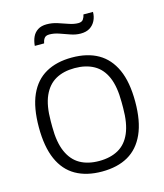

<svg xmlns="http://www.w3.org/2000/svg" viewBox="-110 -800 763 895"><g transform="rotate(-15 272.0 -353.0)"><path d="M272 12Q198 12 146 -17.5Q94 -47 67 -108Q40 -169 40 -263Q40 -358 67 -418.5Q94 -479 146 -508.5Q198 -538 272 -538Q347 -538 398.5 -508.5Q450 -479 477.5 -418.5Q505 -358 505 -263Q505 -169 477.5 -108Q450 -47 398.5 -17.5Q347 12 272 12ZM272 -39Q326 -39 364.5 -60.5Q403 -82 423 -128.5Q443 -175 443 -249V-277Q443 -352 423 -398Q403 -444 364.5 -465.5Q326 -487 272 -487Q218 -487 180 -465.5Q142 -444 121.5 -398Q101 -352 101 -277V-249Q101 -175 121.5 -128.5Q142 -82 180 -60.5Q218 -39 272 -39ZM120 -635Q122 -659 130.5 -677.5Q139 -696 156 -707Q173 -718 199 -718Q225 -718 250 -710Q275 -702 299 -693.5Q323 -685 344 -685Q361 -685 368 -695.5Q375 -706 377 -718H423Q423 -695 413.5 -676Q404 -657 386.5 -646Q369 -635 342 -635Q318 -635 293 -644Q268 -653 244.5 -661Q221 -669 199 -669Q181 -669 174 -658.5Q167 -648 165 -635Z"/></g></svg>

Font: Archivo SemiBold ExtraLight
Style: Regular
Weight: 250
Version: Version 2.001